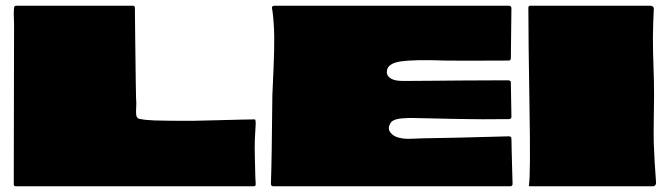

<svg xmlns="http://www.w3.org/2000/svg" viewBox="-20 -649 2333 669"><path d="M868 -100Q870 -7 871 -7Q871 0 864 0H35Q28 0 28 -7V-23Q28 -24 28 -24Q28 -26 28 -28L29 -565Q27 -604 29 -622Q30 -629 36 -629H443Q450 -629 450 -622Q450 -609 451 -524.5Q452 -440 453 -367Q454 -294 455 -288Q455 -282 454.5 -274.5Q454 -267 454 -261.5Q454 -256 454.5 -250Q455 -244 457 -241Q459 -239 461 -237Q463 -235 467 -234.5Q471 -234 473.5 -233.5Q476 -233 482.5 -232Q489 -231 493 -231Q509 -229 559.5 -228.5Q610 -228 611 -228Q627 -227 735 -230Q843 -233 867 -233Q870 -233 870 -230Q871 -225 871 -218Q869 -177 868 -164Q867 -142 868 -100Z M1762 -166Q1762 -158 1763 -118.5Q1764 -79 1765 -43.5Q1766 -8 1766 -8Q1766 0 1757 0H932Q924 0 924 -9Q927 -89 929 -316Q930 -345 933 -408.5Q936 -472 935.5 -520.5Q935 -569 929 -614Q928 -615 928 -616.5Q928 -618 928 -619Q926 -629 936 -629H1754Q1760 -629 1762 -622L1760 -446Q1760 -438 1752 -438Q1566 -437 1529 -438Q1425 -442 1376 -435Q1330 -428 1328 -401Q1326 -380 1352 -371Q1366 -366 1400 -367Q1417 -367 1474 -367.5Q1531 -368 1589 -368.5Q1647 -369 1698 -369Q1749 -369 1752 -369Q1760 -369 1760 -361Q1762 -254 1762 -242Q1762 -234 1753 -234Q1641 -233 1613 -234Q1596 -234 1548.5 -235Q1501 -236 1461 -237Q1421 -238 1411 -238Q1408 -238 1397 -237.5Q1386 -237 1379.5 -236.5Q1373 -236 1364 -234Q1355 -232 1348.5 -228Q1342 -224 1339 -217Q1330 -200 1341 -186.5Q1352 -173 1371 -169Q1383 -166 1395 -165.5Q1407 -165 1427 -166Q1447 -167 1451 -167Q1541 -168 1753 -174Q1762 -174 1762 -166Z M1825 -629H2247Q2252 -629 2255.5 -625.5Q2259 -622 2258 -617Q2257 -594 2256 -567.5Q2255 -541 2255 -518Q2255 -495 2255.5 -467.5Q2256 -440 2257 -417.5Q2258 -395 2258.5 -366.5Q2259 -338 2259 -316Q2259 -295 2258 -234Q2257 -173 2258 -151Q2260 -89 2266 -12Q2266 -7 2263 -3.5Q2260 0 2255 0H1826Q1822 0 1823 -4Q1829 -40 1825 -272Q1821 -518 1821 -625Q1822 -626 1825 -629Z"/></svg>

Font: Cubao Free Wide
Style: Wide
Weight: 400
Designer: Aaron Amar
Version: Version 001.001